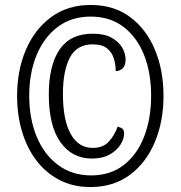

<svg xmlns="http://www.w3.org/2000/svg" viewBox="-20 -745 729 775"><path d="M345 10Q274 10 219 -19Q164 -48 126 -98.5Q88 -149 68.5 -215.5Q49 -282 49 -358Q49 -461 84.5 -544Q120 -627 186.5 -676Q253 -725 346 -725Q440 -725 505.5 -676Q571 -627 605.5 -544Q640 -461 640 -358Q640 -255 605 -171.5Q570 -88 504 -39Q438 10 345 10ZM348 -37Q425 -37 479 -78.5Q533 -120 561.5 -193Q590 -266 590 -358Q590 -451 561.5 -523Q533 -595 478.5 -636.5Q424 -678 346 -678Q268 -678 212.5 -636Q157 -594 127.5 -522Q98 -450 98 -359Q98 -266 128 -193.5Q158 -121 214.5 -79Q271 -37 348 -37ZM351 -105Q271 -105 224 -171Q177 -237 177 -364Q177 -481 220.5 -545Q264 -609 354 -609Q401 -609 430 -593Q459 -577 473 -553Q487 -529 487 -505Q487 -481 475.5 -469.5Q464 -458 447 -458Q447 -486 439 -510.5Q431 -535 411 -550.5Q391 -566 354 -566Q290 -566 262 -512.5Q234 -459 234 -366Q234 -260 265.5 -204Q297 -148 354 -148Q396 -148 419 -173Q442 -198 455 -234Q469 -230 475 -224.5Q481 -219 481 -205Q481 -185 466.5 -161.5Q452 -138 423 -121.5Q394 -105 351 -105Z"/></svg>

Font: Noto Serif ExtraCondensed
Style: Bold Italic
Weight: 700
Width: 2
Italic angle: -12°
Designer: Monotype Design Team
Foundry: Monotype Imaging Inc.
Version: Version 2.013; ttfautohint (v1.8.4.7-5d5b)